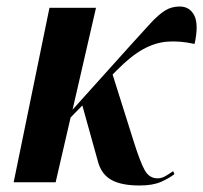

<svg xmlns="http://www.w3.org/2000/svg" viewBox="-20 -560 624 590"><path d="M22 0 132 -536H275L203 -223L382 -422Q419 -463 443 -489Q467 -515 487 -527.5Q507 -540 532 -540Q563 -540 577 -512.5Q591 -485 578 -425Q532 -435 494 -432Q456 -429 418.5 -408Q381 -387 338 -343L326 -331L390 -128Q411 -61 425 -36.5Q439 -12 464 -12Q477 -12 489.5 -19.5Q502 -27 512 -34L516 -25Q501 -13 475.5 -1.5Q450 10 409 10Q354 10 323.5 -6.5Q293 -23 282 -60L233 -236L197 -199L151 0Z"/></svg>

Font: Noto Serif Display ExtraCondensed
Style: Bold Italic
Weight: 700
Width: 2
Italic angle: -12°
Designer: Monotype Design Team
Foundry: Monotype Imaging Inc.
Version: Version 2.009